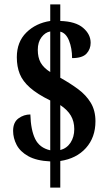

<svg xmlns="http://www.w3.org/2000/svg" viewBox="-20 -780 496 879"><path d="M210 -41Q147 -44 109.5 -65Q72 -86 56 -117Q40 -148 40 -181Q40 -220 64.5 -238Q89 -256 119 -256Q121 -185 141 -144Q161 -103 210 -92V-320Q151 -349 117.5 -378.5Q84 -408 70.5 -441.5Q57 -475 57 -518Q57 -588 100.5 -631Q144 -674 210 -684V-760H256V-684Q326 -682 360.5 -652.5Q395 -623 395 -584Q395 -555 376 -534.5Q357 -514 310 -514Q310 -559 296 -594Q282 -629 256 -635V-424Q301 -399 337.5 -372Q374 -345 395.5 -309.5Q417 -274 417 -225Q417 -151 373.5 -102.5Q330 -54 256 -43V79H210ZM210 -636Q187 -632 170 -609.5Q153 -587 153 -552Q153 -517 166 -493.5Q179 -470 210 -450ZM256 -93Q286 -101 303 -127Q320 -153 320 -189Q320 -224 304.5 -250.5Q289 -277 256 -299Z"/></svg>

Font: Noto Serif Ethiopic ExtraCondensed
Style: Bold
Weight: 700
Width: 2
Designer: Monotype Design Team
Foundry: Monotype Imaging Inc.
Version: Version 2.102; ttfautohint (v1.8.4.7-5d5b)